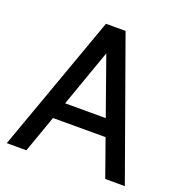

<svg xmlns="http://www.w3.org/2000/svg" viewBox="-127 -810 870 920"><g transform="rotate(20 308.0 -350.0)"><path d="M458 -189H158V-275H458ZM294 -607H322L107 0H7L258 -700H358L609 0H509Z"/></g></svg>

Font: Cabin Resolve
Style: Regular-Resolve
Weight: 400
Designer: Pablo Impallari
Foundry: Pablo Impallari. http://www.impallari.com Igino Marini. http://www.ikern.com
Version: Version 3.001